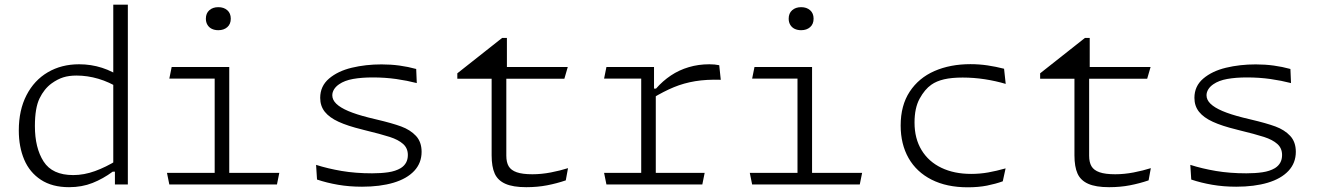

<svg xmlns="http://www.w3.org/2000/svg" viewBox="-20 -785 5620 817"><path d="M462 -765H524V0H469V-68L462 -75ZM316.5 -511.5Q367.5 -511.5 414.2 -496.5Q461 -481.5 499.5 -453L487.5 -409.5Q445 -436 398.5 -449.8Q352 -463.5 305.5 -463.5Q273.5 -463.5 249 -455.8Q224.5 -448 199.5 -430Q168 -407 148.2 -366.2Q128.5 -325.5 128.5 -248.5Q128.5 -155.5 165.5 -97.8Q202.5 -40 291.5 -40Q337.5 -40 384.2 -57Q431 -74 477 -102.5L474 -54.5H459.5Q419 -24.5 373.8 -6.5Q328.5 11.5 274 11.5Q202 11.5 154 -20Q106 -51.5 83 -105.8Q60 -160 60 -230Q60 -316.5 92.8 -380Q125.5 -443.5 183.5 -477.5Q241.5 -511.5 316.5 -511.5Z M955.5 -500V0H893.5V-473L916 -450.5H700.5L710.5 -500ZM690.5 -49.5H1168.5L1158.5 0H700.5ZM856 -705.5Q856 -728.5 870.8 -741.5Q885.5 -754.5 909 -754.5Q932.5 -754.5 947.2 -741.5Q962 -728.5 962 -705.5Q962 -682.5 947.2 -669.5Q932.5 -656.5 909 -656.5Q893.5 -656.5 881.5 -662.2Q869.5 -668 862.8 -679.2Q856 -690.5 856 -705.5Z M1751 -491.5 1753.5 -431.5Q1713 -442 1665.8 -448.8Q1618.5 -455.5 1565.5 -455.5Q1518.5 -455.5 1482.2 -449Q1446 -442.5 1423 -426.5Q1409 -417 1401.5 -404.8Q1394 -392.5 1394 -379.5Q1394 -360 1411 -343.5Q1428 -327 1462 -312.5Q1496 -298 1549.5 -284.5L1582.5 -276.5Q1648.5 -261 1687.2 -246.8Q1726 -232.5 1750 -206.8Q1774 -181 1774 -139Q1774 -91.5 1742.8 -58Q1711.5 -24.5 1654.5 -7.5Q1597.5 9.5 1520.5 9.5Q1466 9.5 1418.2 1.2Q1370.5 -7 1329 -21L1325 -83.5Q1375 -67.5 1434 -57.5Q1493 -47.5 1563.5 -47.5Q1601.5 -47.5 1632.2 -52Q1663 -56.5 1685 -69.5L1686.5 -70.5Q1700.5 -79.5 1708 -93.2Q1715.5 -107 1715.5 -125.5Q1715.5 -154.5 1695.2 -172.5Q1675 -190.5 1638.8 -202.2Q1602.5 -214 1526.5 -232.5Q1524 -233.5 1521 -234Q1459.5 -249 1420.8 -266.8Q1382 -284.5 1362.2 -309.2Q1342.5 -334 1342.5 -368.5Q1342.5 -418.5 1380 -450.5Q1417.5 -482.5 1476.8 -496.8Q1536 -511 1603.5 -511Q1643.5 -511 1680 -506Q1716.5 -501 1751 -491.5Z M2134.5 -470.5V-122.5Q2134.5 -94.5 2144.5 -77.5Q2154.5 -60.5 2178.8 -52Q2203 -43.5 2245.5 -43.5Q2283.5 -43.5 2323.8 -51.2Q2364 -59 2397 -69.5L2387.5 -17.5Q2349.5 -4.5 2308.2 3.5Q2267 11.5 2219.5 11.5Q2163 11.5 2130.8 -2.8Q2098.5 -17 2085.2 -46.2Q2072 -75.5 2072 -124V-470.5ZM2396 -500 2381.5 -450H1926V-473L2116.5 -623.5H2137V-484.5L2088 -500Z M2763 -395.5 2770.5 -388.5V0H2708.5V-500H2763ZM2550.5 -49.5H2978.5L2968.5 0H2560.5ZM2560.5 -500H2741V-450.5H2550.5ZM2756 -367 2744.5 -408H2771.5Q2800 -440.5 2834.8 -463.8Q2869.5 -487 2910.8 -499.2Q2952 -511.5 2998.5 -511.5Q3022 -511.5 3040.5 -507.5L3047 -445.5Q2986.5 -447.5 2938.2 -439.5Q2890 -431.5 2847.5 -414Q2805 -396.5 2756 -367Z M3435.5 -500V0H3373.5V-473L3396 -450.5H3180.5L3190.5 -500ZM3170.5 -49.5H3648.5L3638.5 0H3180.5ZM3336 -705.5Q3336 -728.5 3350.8 -741.5Q3365.5 -754.5 3389 -754.5Q3412.5 -754.5 3427.2 -741.5Q3442 -728.5 3442 -705.5Q3442 -682.5 3427.2 -669.5Q3412.5 -656.5 3389 -656.5Q3373.5 -656.5 3361.5 -662.2Q3349.5 -668 3342.8 -679.2Q3336 -690.5 3336 -705.5Z M4252.5 -492.5 4259.5 -428Q4217.5 -440.5 4170.5 -447.8Q4123.5 -455 4076.5 -455Q4029.5 -455 3997.2 -447.5Q3965 -440 3943 -424.5Q3915 -405 3893.2 -365.2Q3871.5 -325.5 3871.5 -263.5Q3871.5 -195.5 3901.5 -146.2Q3931.5 -97 3985.8 -71Q4040 -45 4112.5 -45Q4149.5 -45 4184.8 -51.2Q4220 -57.5 4259 -68.5L4247 -13.5Q4216.5 -2.5 4179.8 4.8Q4143 12 4098 12Q4008.5 12 3944.2 -20.5Q3880 -53 3846.2 -112.2Q3812.5 -171.5 3812.5 -251Q3812.5 -336.5 3851 -395Q3889.5 -453.5 3956.5 -482.8Q4023.5 -512 4109.5 -512Q4146 -512 4181.8 -506.8Q4217.5 -501.5 4252.5 -492.5Z M4614.5 -470.5V-122.5Q4614.5 -94.5 4624.5 -77.5Q4634.5 -60.5 4658.8 -52Q4683 -43.5 4725.5 -43.5Q4763.5 -43.5 4803.8 -51.2Q4844 -59 4877 -69.5L4867.5 -17.5Q4829.5 -4.5 4788.2 3.5Q4747 11.5 4699.5 11.5Q4643 11.5 4610.8 -2.8Q4578.5 -17 4565.2 -46.2Q4552 -75.5 4552 -124V-470.5ZM4876 -500 4861.5 -450H4406V-473L4596.5 -623.5H4617V-484.5L4568 -500Z M5471 -491.5 5473.5 -431.5Q5433 -442 5385.8 -448.8Q5338.5 -455.5 5285.5 -455.5Q5238.5 -455.5 5202.2 -449Q5166 -442.5 5143 -426.5Q5129 -417 5121.5 -404.8Q5114 -392.5 5114 -379.5Q5114 -360 5131 -343.5Q5148 -327 5182 -312.5Q5216 -298 5269.5 -284.5L5302.5 -276.5Q5368.5 -261 5407.2 -246.8Q5446 -232.5 5470 -206.8Q5494 -181 5494 -139Q5494 -91.5 5462.8 -58Q5431.5 -24.5 5374.5 -7.5Q5317.5 9.5 5240.5 9.5Q5186 9.5 5138.2 1.2Q5090.5 -7 5049 -21L5045 -83.5Q5095 -67.5 5154 -57.5Q5213 -47.5 5283.5 -47.5Q5321.5 -47.5 5352.2 -52Q5383 -56.5 5405 -69.5L5406.5 -70.5Q5420.5 -79.5 5428 -93.2Q5435.5 -107 5435.5 -125.5Q5435.5 -154.5 5415.2 -172.5Q5395 -190.5 5358.8 -202.2Q5322.5 -214 5246.5 -232.5Q5244 -233.5 5241 -234Q5179.5 -249 5140.8 -266.8Q5102 -284.5 5082.2 -309.2Q5062.5 -334 5062.5 -368.5Q5062.5 -418.5 5100 -450.5Q5137.5 -482.5 5196.8 -496.8Q5256 -511 5323.5 -511Q5363.5 -511 5400 -506Q5436.5 -501 5471 -491.5Z"/></svg>

Font: Monaspace Argon Var
Style: Regular
Weight: 400
Designer: Riley Cran and the Lettermatic Team
Version: Version 1.000 (Monaspace Argon Var)